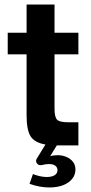

<svg xmlns="http://www.w3.org/2000/svg" viewBox="-20 -640 400 845"><path d="M198 185Q176 185 154 181Q132 177 110 169L125 126Q137 131 153.5 135Q170 139 185 139Q208 139 220.5 131Q233 123 233 109Q233 97 223.5 89.5Q214 82 196 82Q189 82 181.5 83Q174 84 166 86Q151 90 143 79.5Q135 69 142 58L180 -4Q133 -12 115 -39.5Q97 -67 97 -133V-401H14V-496H97V-620H220V-496H325V-401H220V-162Q220 -124 231.5 -113Q243 -102 278 -102H325V0H241Q238 0 235.5 0Q233 0 230 0L201 47Q209 45 217 44Q225 43 234 43Q254 43 272 50.5Q290 58 301 72Q312 86 312 106Q312 130 297 148Q282 166 256.5 175.5Q231 185 198 185Z"/></svg>

Font: Atkinson Hyperlegible Next SemiBold
Style: Regular
Weight: 600
Designer: Elliott Scott, Megan Eiswerth, Linus Boman, Theodore Petrosky, Letters from Sweden
Foundry: Applied Design Works, Letters from Sweden
Version: Version 2.001